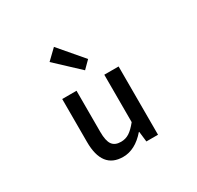

<svg xmlns="http://www.w3.org/2000/svg" viewBox="-187 -1111 1374 1339"><g transform="rotate(-30 500.0 -441.0)"><path d="M438.5 12.7Q270.5 12.7 270.5 -204.1V-549.8H385.7V-217.8Q385.7 -146.5 407.2 -116.2Q428.7 -85.9 477.5 -85.9Q514.6 -85.9 544.4 -105Q574.2 -124 609.4 -168V-549.8H724.6V0H630.9L621.1 -83H618.2Q535.2 12.7 438.5 12.7ZM508.8 -643.6 323.2 -817.4 402.3 -893.6 566.4 -701.2Z"/></g></svg>

Font: GenEi Gothic M SemiBold
Style: Regular
Weight: 500
Designer: o_tamon (Modified); [Source Han Sans]
Ryoko NISHIZUKA  (kana & ideographs); Paul D. Hunt (Latin, Greek & Cyrillic); Wenl
Version: Version 1.1a;Original Version 1.004